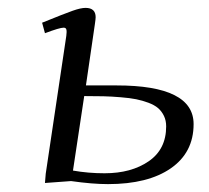

<svg xmlns="http://www.w3.org/2000/svg" viewBox="-20 -464 536 492"><path d="M87.9 -405.8Q145.5 -429.2 166.3 -436.5Q187 -443.8 199.2 -443.8Q225.1 -443.8 225.1 -419.9Q225.1 -415.5 223.1 -401.9L200.2 -245.1H278.8Q476.1 -245.1 476.1 -146Q476.1 -73.2 417.7 -32.7Q359.4 7.8 256.8 7.8Q216.8 7.8 162.1 0L95.2 4.9L97.2 -19L149.9 -372.1Q151.4 -383.3 150.1 -388.2Q148.9 -393.1 143.1 -393.1Q132.8 -393.1 95.2 -378.9ZM167 -26.9Q206.1 -20 248 -20Q316.4 -20 361.1 -50.8Q405.8 -81.5 405.8 -140.1Q405.8 -155.3 400.1 -167Q394.5 -178.7 385.3 -186.8Q376 -194.8 360.4 -200.7Q344.7 -206.5 328.9 -209.7Q313 -212.9 289.3 -214.8Q265.6 -216.8 245.1 -217.3Q224.6 -217.8 195.8 -217.8Z"/></svg>

Font: Dehuti
Style: Italic
Weight: 400
Version: Version 1.2